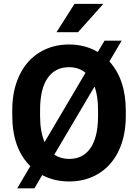

<svg xmlns="http://www.w3.org/2000/svg" viewBox="-20 -958 729 1024"><path d="M502.9 -371.6Q502.9 -445.3 484.4 -496.6L269.5 -133.3Q303.7 -110.4 349.1 -110.4Q422.9 -110.4 462.6 -168.2Q502.4 -226.1 502.9 -336.9ZM193.8 -339.4Q193.8 -255.4 217.8 -200.2L436 -569.8Q400.4 -599.6 348.1 -599.6Q274.4 -599.6 234.4 -542.2Q194.3 -484.9 193.8 -374ZM650.9 -339.4Q650.9 -234.4 613.8 -155.3Q576.7 -76.2 507.6 -33.2Q438.5 9.8 349.1 9.8Q269 9.8 205.1 -24.4L163.6 46.4H71.8L141.6 -71.8Q45.4 -167 45.4 -342.8V-370.6Q45.4 -475.6 83.3 -555.4Q121.1 -635.3 190.2 -678Q259.3 -720.7 348.1 -720.7Q433.6 -720.7 501.5 -680.7L537.6 -741.2H628.9L563.5 -630.4Q650.9 -533.7 650.9 -368.2ZM377.4 -937.5H531.2L396 -786.1H281.2Z"/></svg>

Font: MAUL Bold
Style: Bold
Weight: 700
Designer: MAUL
Version: Version 1.0; 2020; ttfautohint (v1.8.3)